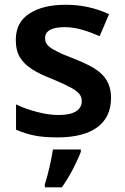

<svg xmlns="http://www.w3.org/2000/svg" viewBox="-20 -572 530 813"><path d="M450.2 -157.2C450.2 -250 389.6 -285.2 293.9 -323.2C261.2 -335.4 236.3 -346.2 218.8 -355.5C183.1 -373.5 170.9 -387.2 170.9 -410.2C170.9 -441.4 198.7 -457 253.9 -457C304.7 -457 351.1 -440.4 401.9 -418.9L441.9 -512.2C381.8 -539.1 324.7 -551.8 257.8 -551.8C193.8 -551.8 143.1 -539.6 104.5 -514.6C65.9 -489.7 46.9 -452.6 46.9 -403.8C46.9 -373 52.7 -348.1 64.5 -329.1C87.9 -290 133.3 -263.7 203.1 -236.8C237.8 -222.2 263.7 -210 281.7 -200.2C316.9 -180.2 326.2 -165.5 326.2 -144C326.2 -108.4 296.9 -85 228 -85C199.2 -85 168.9 -89.4 136.7 -98.1C104 -106.4 74.7 -117.2 47.9 -129.9V-22.9C73.2 -11.7 99.6 -3.4 126.5 2C153.3 7.3 186 9.8 224.1 9.8C369.1 9.8 450.2 -47.9 450.2 -157.2ZM322.3 61H204.1C198.2 102.1 182.1 172.9 169.9 208V221.2H242.2C259.3 196.3 275.4 170.4 289.6 142.6C303.7 114.7 314.9 90.8 322.3 70.8Z"/></svg>

Font: Noto Reveo Sans
Style: Regular
Weight: 600
Designer: Monotype Design Team
Foundry: Monotype Imaging Inc.
Version: Version 2.007